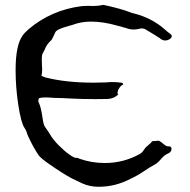

<svg xmlns="http://www.w3.org/2000/svg" viewBox="-20 -731 759 769"><path d="M375 17.1Q339.8 17.1 309.1 3.4Q287.1 -6.8 265.6 -17.6Q232.9 -34.7 172.9 -76.7Q144.5 -96.7 135.3 -108.4Q114.3 -138.7 92.8 -185.1Q89.8 -191.4 87.9 -198.2Q85 -209.5 78.1 -218.8Q64.5 -238.3 53.5 -309.3Q42.5 -380.4 42.5 -449.7Q42.5 -550.8 70.8 -588.9Q77.6 -599.1 94.2 -613.8Q184.6 -690.4 304.7 -706.1Q319.3 -707.5 334 -707.5L354 -707Q372.6 -707 391.1 -710.9L394 -711.4Q398.9 -710.9 403.3 -709.5Q466.8 -695.3 500.5 -682.1Q508.8 -678.7 518.1 -676.8Q589.8 -658.2 641.6 -611.8Q650.4 -603.5 660.2 -596.7Q668 -591.3 668 -585.9Q668 -579.1 657.2 -572.8Q649.4 -568.8 642.1 -568.8Q629.9 -568.8 619.1 -578.6Q608.9 -585.9 564.5 -612.3Q556.6 -617.2 547.9 -617.2Q543 -617.2 538.1 -615.7Q526.9 -612.8 516.1 -612.8Q499.5 -612.8 483.4 -619.1L451.2 -627.9Q394 -644.5 343.8 -644.5Q305.2 -644.5 269 -630.9L254.9 -627Q208.5 -614.7 201.7 -602.1L199.2 -596.7Q193.8 -584 187 -571.8Q166.5 -553.2 159.7 -533.7Q155.8 -524.9 150.9 -517.1Q147.5 -510.3 147.5 -498V-489.7Q147.5 -481.4 147.9 -472.2Q148.9 -462.4 148.9 -454.1Q148.9 -438.5 146 -427.2L151.9 -424.8Q157.2 -422.4 161.6 -420.9Q244.1 -399.9 355.5 -399.9Q379.9 -399.9 403.8 -400.9Q416.5 -402.3 429.7 -402.3Q445.8 -402.3 461.9 -400.4L464.4 -399.9Q472.7 -399.9 473.6 -392.6Q464.8 -388.7 458.7 -379.9Q452.6 -371.1 451.7 -365.7Q450.7 -360.4 450.7 -358.4Q450.7 -354.5 453.6 -353Q436 -334.5 405.3 -334.5L361.8 -334Q313 -334 264.2 -336.4Q231.4 -338.4 197.8 -338.9Q189.5 -339.4 180.7 -340.1Q171.9 -340.8 163.1 -340.8Q149.9 -340.8 137.2 -338.4Q133.3 -333 133.3 -328.1Q133.3 -321.8 137.7 -314.5Q145 -296.9 150.9 -255.4Q154.8 -228.5 161.1 -221.7Q165 -215.3 170.2 -208.5Q175.3 -201.7 179.7 -193.8Q191.4 -173.3 213.6 -150.6Q235.8 -127.9 256.1 -113.3Q276.4 -98.6 284.2 -98.6L287.1 -99.1Q288.6 -99.1 291.3 -98.4Q293.9 -97.7 296.1 -96.4Q298.3 -95.2 299.8 -94.7Q348.1 -78.1 399.4 -78.1Q474.1 -78.1 538.1 -113.3Q549.8 -119.1 556.6 -131.3Q563 -141.6 572.8 -148.7Q582.5 -155.8 589.8 -165.5Q608.9 -167.5 616.2 -167.5Q617.7 -167 620.8 -164.8Q624 -162.6 628.4 -159.7Q644.5 -145 651.4 -145H655.3Q667 -145 667 -134.8Q667 -128.4 663.1 -123.5Q657.7 -117.2 648.9 -114.3Q636.2 -107.4 624 -93Q611.8 -78.6 600.6 -72.3Q585.4 -64.9 553.7 -43.5Q536.6 -31.7 515.6 -21L501.5 -14.2Q441.4 17.1 375 17.1Z"/></svg>

Font: Kurland
Style: Regular
Weight: 400
Designer: GGBot
Version: 0.22